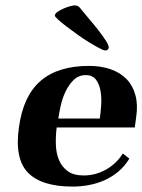

<svg xmlns="http://www.w3.org/2000/svg" viewBox="-20 -678 525 708"><path d="M308 -435Q353 -435 388.5 -422.5Q424 -410 447 -386Q470 -362 479.5 -326.5Q489 -291 482 -245L477 -208H189Q185 -177 186 -145Q187 -113 197.5 -88Q208 -63 229.5 -47Q251 -31 289 -31Q332 -31 370.5 -52.5Q409 -74 433 -112L457 -93Q440 -65 416 -45Q392 -25 364.5 -13Q337 -1 307.5 4.5Q278 10 248 10Q133 10 83 -41.5Q33 -93 50 -210Q66 -325 130 -380Q194 -435 308 -435ZM348 -241Q351 -261 353 -288.5Q355 -316 351 -341Q347 -366 334.5 -383.5Q322 -401 296 -401Q270 -401 252 -383.5Q234 -366 222 -341Q210 -316 204 -288.5Q198 -261 195 -241ZM182 -621Q183 -628 192.5 -634.5Q202 -641 214.5 -646.5Q227 -652 238 -655Q249 -658 255 -658Q268 -658 274.5 -649.5Q281 -641 288 -633Q294 -625 310 -606.5Q326 -588 342 -567.5Q358 -547 370 -528.5Q382 -510 381 -502Q379 -492 368 -492Q362 -492 346 -500.5Q330 -509 308.5 -522Q287 -535 265 -551Q243 -567 224.5 -581Q206 -595 194 -606Q182 -617 182 -621Z"/></svg>

Font: Gamine
Style: Bold Italic
Weight: 700
Designer: Tapiwanashe Sebastian Garikayi
Version: Version 1.000